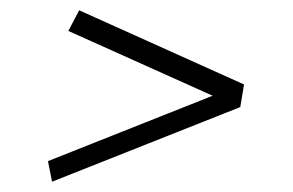

<svg xmlns="http://www.w3.org/2000/svg" viewBox="-20 -417 569 373"><path d="M73.2 -104 393.1 -231 112.8 -356.9 133.8 -397 454.1 -252.9 446.8 -209 81.1 -64Z"/></svg>

Font: Dihjauti S
Style: Bold Italic
Weight: 700
Italic angle: -9°
Designer: T. Christopher White
Version: Version 3.0.0